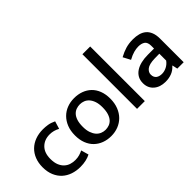

<svg xmlns="http://www.w3.org/2000/svg" viewBox="-35 -1234 1767 1767"><g transform="rotate(-45 849.0 -350.5)"><path d="M297 -68Q329 -68 353.5 -75.5Q378 -83 398 -93L419 -19Q395 -6 361 2Q327 10 286 10Q234 10 188.5 -5.5Q143 -21 109.5 -51.5Q76 -82 56.5 -128Q37 -174 37 -235Q37 -291 55 -336.5Q73 -382 106 -414Q139 -446 185 -463Q231 -480 286 -480Q317 -480 348.5 -475Q380 -470 418 -452L395 -377Q348 -403 297 -403Q228 -403 185 -360Q142 -317 142 -238Q142 -190 155.5 -157.5Q169 -125 191 -105Q213 -85 240.5 -76.5Q268 -68 297 -68Z M925 -241Q925 -182 906.5 -135Q888 -88 856 -56Q824 -24 781 -7Q738 10 688 10Q638 10 595.5 -6Q553 -22 521.5 -52.5Q490 -83 472.5 -128Q455 -173 455 -231Q455 -291 473.5 -337Q492 -383 524 -415Q556 -447 599 -463.5Q642 -480 692 -480Q742 -480 784.5 -464.5Q827 -449 858.5 -419Q890 -389 907.5 -344Q925 -299 925 -241ZM818 -236Q818 -281 807 -312.5Q796 -344 778 -364Q760 -384 737 -393Q714 -402 689 -402Q665 -402 642 -394Q619 -386 601 -367Q583 -348 572.5 -316Q562 -284 562 -236Q562 -192 573 -160Q584 -128 602 -107.5Q620 -87 643.5 -77.5Q667 -68 691 -68Q715 -68 738 -76Q761 -84 779 -103.5Q797 -123 807.5 -155.5Q818 -188 818 -236Z M1032 0V-711H1133V0Z M1274 -430Q1320 -455 1362.5 -467.5Q1405 -480 1457 -480Q1497 -480 1530.5 -471Q1564 -462 1588 -442Q1612 -422 1625.5 -388.5Q1639 -355 1639 -307V0H1556L1545 -51H1542Q1514 -19 1477 -4.5Q1440 10 1395 10Q1324 10 1280.5 -28Q1237 -66 1237 -129Q1237 -168 1253 -196.5Q1269 -225 1298 -244Q1327 -263 1367 -272.5Q1407 -282 1455 -282H1535V-318Q1535 -363 1511 -380.5Q1487 -398 1445 -398Q1419 -398 1386.5 -389.5Q1354 -381 1312 -358ZM1536 -214 1473 -213Q1402 -211 1373 -188Q1344 -165 1344 -134Q1344 -114 1350.5 -101Q1357 -88 1368 -80Q1379 -72 1393.5 -68.5Q1408 -65 1423 -65Q1454 -65 1484.5 -80.5Q1515 -96 1536 -125Z"/></g></svg>

Font: Mukta Mahee Medium
Style: Regular
Weight: 500
Designer: Shuchita Grover, Noopur Datye, Girish Dalvi, Yashodeep Gholap
Foundry: Ek Type
Version: Version 2.538;PS 1.000;hotconv 16.6.51;makeotf.lib2.5.65220;